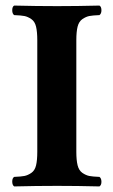

<svg xmlns="http://www.w3.org/2000/svg" viewBox="-20 -667 407 689"><path d="M113.8 -522.9Q113.8 -552.7 109.4 -571.3Q105 -589.8 92.5 -598.4Q80.1 -606.9 68.1 -609.4Q56.2 -611.8 30.8 -612.8Q23.9 -617.7 23.9 -630.4Q23.9 -643.1 30.8 -647Q110.8 -645 185.1 -645Q256.8 -645 336.9 -647Q343.8 -643.1 344 -630.6Q344.2 -618.2 336.9 -612.8Q312 -611.8 300 -609.4Q288.1 -606.9 275.6 -598.4Q263.2 -589.8 258.5 -571.5Q253.9 -553.2 253.9 -522.9V-122.1Q253.9 -92.3 258.5 -73.7Q263.2 -55.2 275.6 -46.6Q288.1 -38.1 300 -35.6Q312 -33.2 336.9 -32.2Q343.8 -27.3 344 -15.1Q344.2 -2.9 336.9 2Q256.8 0 185.1 0Q110.8 0 30.8 2Q23.9 -2.9 23.9 -15.4Q23.9 -27.8 30.8 -32.2Q55.7 -33.2 67.9 -35.6Q80.1 -38.1 92.5 -46.6Q105 -55.2 109.4 -73.5Q113.8 -91.8 113.8 -122.1Z"/></svg>

Font: Linux Libertine
Style: Bold
Weight: 700
Designer: Philipp H. Poll
Foundry: Philipp H. Poll
Version: Version 5.0.3